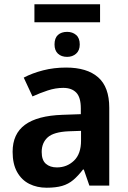

<svg xmlns="http://www.w3.org/2000/svg" viewBox="-20 -868 600 898"><path d="M448 -848V-764H141V-848ZM294 -719Q319 -719 336 -704.5Q353 -690 353 -660Q353 -632 336 -617Q319 -602 294 -602Q267 -602 251 -617Q235 -632 235 -660Q235 -690 251 -704.5Q267 -719 294 -719ZM289 -552Q387 -552 439 -506.5Q491 -461 491 -364V0H398L372 -75H368Q346 -46 323 -26.5Q300 -7 270.5 1.5Q241 10 198 10Q153 10 117 -8Q81 -26 60 -63.5Q39 -101 39 -158Q39 -242 97 -284.5Q155 -327 272 -331L358 -334V-361Q358 -413 336.5 -435Q315 -457 276 -457Q240 -457 203.5 -445Q167 -433 132 -417L91 -505Q131 -526 181.5 -539Q232 -552 289 -552ZM302 -254Q231 -251 203 -225.5Q175 -200 175 -157Q175 -119 194.5 -102Q214 -85 246 -85Q293 -85 326 -116.5Q359 -148 359 -210V-256Z"/></svg>

Font: Noto Sans Display SemiBold
Style: Regular
Weight: 600
Designer: Monotype Design Team
Foundry: Monotype Imaging Inc.
Version: Version 2.003